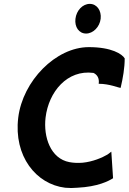

<svg xmlns="http://www.w3.org/2000/svg" viewBox="-20 -958 663 990"><path d="M369 -861C364 -819 387 -785 424 -785C460 -785 494 -819 499 -861C504 -904 479 -938 443 -938C406 -938 374 -904 369 -861ZM438 -715C268 -715 97 -541 74 -351C50 -153 166 -8 316 10C337 12 358 12 378 10C485 5 541 -25 563 -39L554 -176C549 -172 542 -167 534 -161C507 -145 458 -124 406 -119C382 -117 359 -118 338 -122C241 -140 203 -251 215 -352C231 -485 327 -600 462 -582C481 -573 493 -555 489 -526C545 -526 591 -505 602 -505C614 -556 623 -608 623 -657C610 -679 556 -715 438 -715Z"/></svg>

Font: Bluebird
Style: NrwObl
Weight: 400
Designer: Jasper
Foundry: Cannot Into Space Fonts
Version: Version 0.98